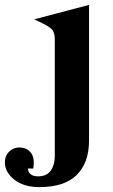

<svg xmlns="http://www.w3.org/2000/svg" viewBox="-130 -526 464 785"><path d="M10 -447 234 -506V49Q234 139 184 189Q134 239 31 239Q-33 239 -71.5 208.5Q-110 178 -110 138Q-110 111 -92.5 94Q-75 77 -52 77Q-21 77 -4 98Q13 119 6 163H-16Q-15 178 -4.5 186.5Q6 195 26 195Q61 195 77.5 171.5Q94 148 94 113V-365Q94 -389 85.5 -401.5Q77 -414 47 -429Z"/></svg>

Font: Redaction
Style: Bold
Weight: 700
Designer: Jeremy Mickel / Forest Young
Foundry: MCKL
Version: Version 2.001; Redaction Bold